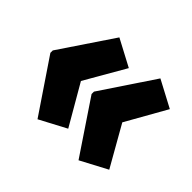

<svg xmlns="http://www.w3.org/2000/svg" viewBox="-115 -676 791 791"><g transform="rotate(45 281.0 -280.5)"><path d="M22 -287V-273L178 -42L295 -104L193 -280L295 -457L178 -519ZM262 -287V-273L417 -42L534 -104L434 -280L534 -457L417 -519Z"/></g></svg>

Font: Noto Sans Bengali ExtraCondensed Black
Style: Regular
Weight: 900
Width: 2
Designer: Joana Ranito - Universal Thirst; Jelle Bosma - Monotype Design Team
Foundry: Universal Thirst ehf.
Version: Version 3.000